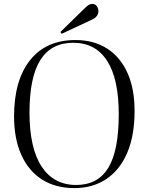

<svg xmlns="http://www.w3.org/2000/svg" viewBox="-20 -949 761 983"><path d="M361 14Q264 14 195 -30Q126 -74 89 -156.5Q52 -239 52 -353Q52 -538 134 -641Q216 -744 366 -744Q461 -744 529 -700Q597 -656 633 -575Q669 -494 669 -381Q669 -255 631.5 -167Q594 -79 524.5 -32.5Q455 14 361 14ZM370 -2Q481 -2 534.5 -90Q588 -178 588 -364Q588 -545 528.5 -637.5Q469 -730 355 -730Q242 -730 186.5 -641.5Q131 -553 131 -373Q131 -191 193 -96.5Q255 -2 370 -2ZM296 -776 289 -785 413 -906Q426 -919 434.5 -924Q443 -929 452 -929Q467 -929 475.5 -917.5Q484 -906 484 -892Q484 -863 448 -847Z"/></svg>

Font: Literata 72pt Light
Style: Regular
Weight: 300
Designer: Latin by Veronika Burian and Jose Scaglione. Greek by Irene Vlachou. Cyrillic by Vera Evstafieva.
Foundry: TypeTogether
Version: Version 3.002